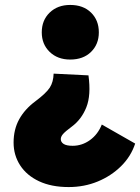

<svg xmlns="http://www.w3.org/2000/svg" viewBox="-20 -547 567 777"><path d="M264 -306Q213 -306 181 -337Q149 -368 149 -416Q149 -465 181 -496Q213 -527 264 -527Q317 -527 348.5 -496Q380 -465 380 -416Q380 -368 348.5 -337Q317 -306 264 -306ZM258 210Q188 210 138 186.5Q88 163 61.5 122Q35 81 35 30Q35 -23 57.5 -64Q80 -105 123 -137Q167 -170 181.5 -192.5Q196 -215 197 -249L338 -242Q349 -162 329.5 -113Q310 -64 271 -35Q244 -15 235 -4.5Q226 6 226 16Q226 28 237.5 35.5Q249 43 274 43Q312 43 344 20Q376 -3 392 -43L527 34Q510 86 470 125.5Q430 165 375.5 187.5Q321 210 258 210Z"/></svg>

Font: Livvic Black
Style: Regular
Weight: 900
Designer: Jacques Le Bailly, Baron von Fonthausen
Version: Version 1.001; ttfautohint (v1.8.2)